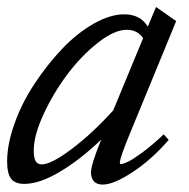

<svg xmlns="http://www.w3.org/2000/svg" viewBox="-20 -505 531 539"><path d="M48.3 11.2Q22.5 11.2 11.2 -3.2Q0 -17.6 0 -51.8Q0 -100.1 20.8 -158.2Q41.5 -216.3 76.7 -269.5Q111.8 -322.8 153.8 -367.2Q195.8 -411.6 242.4 -438.2Q289.1 -464.8 328.6 -464.8Q374 -464.8 395 -430.2L418 -485.4L474.6 -445.8L346.2 -133.8Q316.4 -62 316.4 -48.3Q316.4 -44.4 319.3 -44.4Q325.7 -44.4 339.1 -50.8Q352.5 -57.1 379.9 -77.1Q407.2 -97.2 439.5 -127.9L453.6 -112.3Q405.8 -57.1 352.5 -22Q299.3 13.2 268.1 13.2Q252.4 13.2 243.9 4.2Q235.4 -4.9 235.4 -21Q235.4 -42.5 264.2 -113.3Q207.5 -58.6 149.7 -23.7Q91.8 11.2 48.3 11.2ZM74.7 -82.5Q74.7 -62 80.1 -52.7Q85.4 -43.5 97.2 -43.5Q124 -43.5 182.1 -87.4Q240.2 -131.3 297.9 -195.3L381.8 -397.9Q365.7 -421.4 335.9 -421.4Q300.8 -421.4 254.2 -384.5Q207.5 -347.7 168.5 -295.4Q129.4 -243.2 102.1 -183.8Q74.7 -124.5 74.7 -82.5Z"/></svg>

Font: Elstob 6pt
Style: Italic
Weight: 400
Italic angle: -20°
Designer: Peter S. Baker
Version: Version 1.015